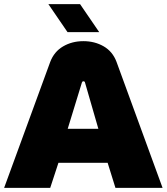

<svg xmlns="http://www.w3.org/2000/svg" viewBox="-20 -913 810 933"><path d="M0 0 224 -612Q243 -662 286.5 -687.5Q330 -713 385 -713Q440 -713 483.5 -688Q527 -663 546 -613L770 0H541L503 -122H264L224 0ZM309 -287H458L393 -512Q392 -518 385 -518Q380 -518 378 -512ZM308 -757 215 -893H369L462 -757Z"/></svg>

Font: MuseoModerno Black
Style: Regular
Weight: 900
Designer: Pablo Cosgaya, Héctor Gatti, Marcela Romero, and the Authors of The MuseoModerno Project.
Foundry: Omnibus-Type Team
Version: Version 1.001